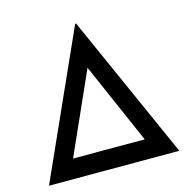

<svg xmlns="http://www.w3.org/2000/svg" viewBox="-110 -862 956 969"><g transform="rotate(-15 368.5 -377.5)"><path d="M28 0 367 -755H372L709 0ZM577 -51 323 -632 412 -619 154 -41 95 -101H631Z"/></g></svg>

Font: Reem Kufi
Style: Regular
Weight: 400
Designer: Khaled Hosny
Version: Version 1.6